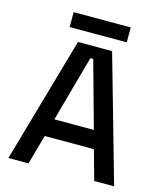

<svg xmlns="http://www.w3.org/2000/svg" viewBox="-124 -941 879 1033"><g transform="rotate(15 316.0 -424.5)"><path d="M21 0 221 -700H411L610 0H499L453 -165H179L133 0ZM206 -265H426L324 -633H308ZM157 -766V-849H475V-766Z"/></g></svg>

Font: Space Grotesk Medium
Style: Regular
Weight: 500
Designer: Florian Karsten
Foundry: Florian Karsten
Version: Version 2.000